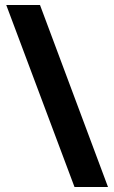

<svg xmlns="http://www.w3.org/2000/svg" viewBox="-20 -741 458 768"><path d="M140 -721 412 7H278L5 -721Z"/></svg>

Font: Noto Sans Arabic UI Cn XBd
Style: Regular
Weight: 800
Width: 3
Designer: Monotype Design Team, Nadine Chahine and Nizar Qandah
Foundry: Monotype Imaging Inc.
Version: Version 2.010; ttfautohint (v1.8.4.7-5d5b)